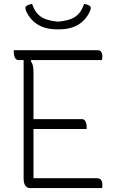

<svg xmlns="http://www.w3.org/2000/svg" viewBox="-20 -955 590 975"><path d="M131 0Q118 0 109 -12Q100 -24 100 -49V-650H73Q62 -650 56 -662Q50 -674 50 -690V-700H476Q490 -700 495 -690Q500 -680 500 -669Q500 -658 497 -650H139L136 -645Q144 -635 147 -622Q150 -609 150 -589V-350H397Q408 -350 414 -338.5Q420 -327 420 -310V-300H150V-50H472Q500 -50 500 -16Q500 -6 498 0ZM407 -935Q428 -932 438 -923Q444 -917 438 -901Q419 -856 379.5 -831Q340 -806 279 -806H271Q210 -806 170.5 -831Q131 -856 112 -901Q106 -917 112 -923Q122 -932 143 -935Q157 -892 186.5 -871Q216 -850 275 -845Q334 -850 363.5 -871Q393 -892 407 -935Z"/></svg>

Font: Recursive Sn Csl St Lt
Style: Regular
Weight: 300
Version: Version 1.079;hotconv 1.0.112;makeotfexe 2.5.65598; ttfautoh